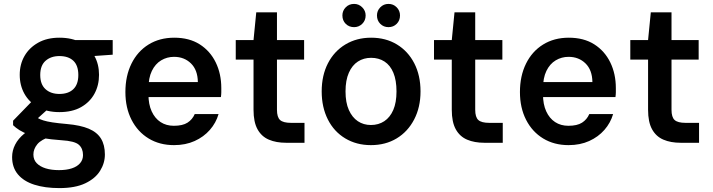

<svg xmlns="http://www.w3.org/2000/svg" viewBox="-20 -731 3648 983"><path d="M284 232Q210 232 155.5 214.5Q101 197 71.5 161.5Q42 126 42 73Q42 40 57.5 9.5Q73 -21 104 -46.5Q135 -72 184 -91L244 -34Q191 -17 171 7.5Q151 32 151 60Q151 87 168 104.5Q185 122 214 131Q243 140 282 140Q320 140 347.5 131Q375 122 390 104.5Q405 87 405 63Q405 29 383.5 10Q362 -9 295 -13Q239 -17 198.5 -24Q158 -31 129 -41.5Q100 -52 80 -64.5Q60 -77 47 -90V-113L152 -221L247 -192L122 -79L153 -139Q164 -132 174.5 -126Q185 -120 202 -114.5Q219 -109 248 -104.5Q277 -100 323 -96Q392 -90 434.5 -72Q477 -54 497 -21.5Q517 11 517 60Q517 104 492.5 143.5Q468 183 416.5 207.5Q365 232 284 232ZM284 -157Q220 -157 174.5 -182.5Q129 -208 105 -251Q81 -294 81 -348Q81 -402 105.5 -444.5Q130 -487 175.5 -512.5Q221 -538 284 -538Q350 -538 395 -512.5Q440 -487 463.5 -444.5Q487 -402 487 -348Q487 -294 463.5 -251Q440 -208 395 -182.5Q350 -157 284 -157ZM284 -250Q330 -250 355.5 -274.5Q381 -299 381 -347Q381 -396 355.5 -420Q330 -444 284 -444Q241 -444 213.5 -420Q186 -396 186 -347Q186 -299 213 -274.5Q240 -250 284 -250ZM373 -438 350 -526H557V-451Z M871 12Q797 12 741 -22Q685 -56 653.5 -117.5Q622 -179 622 -260Q622 -342 653 -405Q684 -468 740.5 -503Q797 -538 872 -538Q949 -538 1002.5 -504Q1056 -470 1084.5 -411.5Q1113 -353 1113 -280Q1113 -270 1113 -259Q1113 -248 1111 -234H708V-311H993Q992 -373 957.5 -406.5Q923 -440 871 -440Q835 -440 805 -422Q775 -404 757.5 -368Q740 -332 740 -277V-248Q740 -197 756.5 -161Q773 -125 802 -106Q831 -87 870 -87Q915 -87 940 -103Q965 -119 977 -147H1099Q1086 -102 1054.5 -66Q1023 -30 976.5 -9Q930 12 871 12Z M1445 0Q1394 0 1356.5 -16Q1319 -32 1298.5 -69Q1278 -106 1278 -169V-426H1187V-526H1278L1292 -668H1398V-526H1537V-426H1398V-169Q1398 -131 1414 -116.5Q1430 -102 1470 -102H1539V0Z M1879 12Q1805 12 1747.5 -22.5Q1690 -57 1658.5 -119.5Q1627 -182 1627 -263Q1627 -345 1659 -407Q1691 -469 1748.5 -503.5Q1806 -538 1880 -538Q1955 -538 2012 -503.5Q2069 -469 2101 -407Q2133 -345 2133 -263Q2133 -182 2100.5 -119.5Q2068 -57 2011 -22.5Q1954 12 1879 12ZM1879 -91Q1918 -91 1947.5 -110.5Q1977 -130 1993.5 -168Q2010 -206 2010 -263Q2010 -320 1994 -358.5Q1978 -397 1948.5 -416Q1919 -435 1880 -435Q1842 -435 1812.5 -416Q1783 -397 1766 -358.5Q1749 -320 1749 -263Q1749 -206 1766 -168Q1783 -130 1812 -110.5Q1841 -91 1879 -91ZM1793 -592Q1767 -592 1750 -609Q1733 -626 1733 -652Q1733 -676 1750 -693.5Q1767 -711 1793 -711Q1817 -711 1834.5 -693.5Q1852 -676 1852 -652Q1852 -626 1834.5 -609Q1817 -592 1793 -592ZM1969 -592Q1944 -592 1927 -609Q1910 -626 1910 -652Q1910 -676 1927 -693.5Q1944 -711 1969 -711Q1994 -711 2011 -693.5Q2028 -676 2028 -652Q2028 -626 2011 -609Q1994 -592 1969 -592Z M2460 0Q2409 0 2371.5 -16Q2334 -32 2313.5 -69Q2293 -106 2293 -169V-426H2202V-526H2293L2307 -668H2413V-526H2552V-426H2413V-169Q2413 -131 2429 -116.5Q2445 -102 2485 -102H2554V0Z M2891 12Q2817 12 2761 -22Q2705 -56 2673.5 -117.5Q2642 -179 2642 -260Q2642 -342 2673 -405Q2704 -468 2760.5 -503Q2817 -538 2892 -538Q2969 -538 3022.5 -504Q3076 -470 3104.5 -411.5Q3133 -353 3133 -280Q3133 -270 3133 -259Q3133 -248 3131 -234H2728V-311H3013Q3012 -373 2977.5 -406.5Q2943 -440 2891 -440Q2855 -440 2825 -422Q2795 -404 2777.5 -368Q2760 -332 2760 -277V-248Q2760 -197 2776.5 -161Q2793 -125 2822 -106Q2851 -87 2890 -87Q2935 -87 2960 -103Q2985 -119 2997 -147H3119Q3106 -102 3074.5 -66Q3043 -30 2996.5 -9Q2950 12 2891 12Z M3465 0Q3414 0 3376.5 -16Q3339 -32 3318.5 -69Q3298 -106 3298 -169V-426H3207V-526H3298L3312 -668H3418V-526H3557V-426H3418V-169Q3418 -131 3434 -116.5Q3450 -102 3490 -102H3559V0Z"/></svg>

Font: DM Sans 9pt SemiBold
Style: Regular
Weight: 600
Version: Version 4.004;gftools[0.9.30]